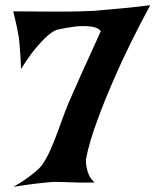

<svg xmlns="http://www.w3.org/2000/svg" viewBox="-20 -723 593 732"><path d="M30.3 -679.7Q129.9 -678.7 189.9 -678.7Q250 -678.7 283.2 -679.7Q322.3 -680.7 337.9 -681.6L380.9 -685.5Q405.3 -687.5 446.8 -691.4Q488.3 -695.3 552.7 -703.1Q473.6 -555.7 425.8 -447.3Q377.9 -338.9 351.6 -265.6Q320.3 -180.7 308.6 -120.1Q306.6 -104.5 309.6 -87.9Q311.5 -74.2 318.4 -57.6Q325.2 -41 340.8 -27.3Q307.6 -26.4 282.7 -26.9Q257.8 -27.3 241.2 -28.3Q221.7 -29.3 206.1 -29.3Q191.4 -30.3 167 -28.3Q146.5 -26.4 112.8 -22.5Q79.1 -18.6 31.2 -10.7Q62.5 -28.3 83 -43.5Q103.5 -58.6 116.2 -69.3Q130.9 -82 139.6 -92.8Q156.2 -116.2 170.4 -147.5Q184.6 -178.7 197.8 -214.8Q210.9 -251 225.6 -290.5Q240.2 -330.1 258.8 -370.1Q272.5 -402.3 290 -440.4Q304.7 -472.7 323.7 -514.6Q342.8 -556.6 364.3 -604.5Q352.5 -619.1 324.7 -622.1Q296.9 -625 268.6 -622.1Q235.4 -618.2 196.3 -609.4Q180.7 -603.5 160.2 -585.9Q142.6 -570.3 117.2 -540.5Q91.8 -510.7 60.5 -460Q57.6 -522.5 54.7 -551.8L51.8 -581.1Q49.8 -591.8 46.9 -606.4Q44.9 -619.1 40.5 -637.7Q36.1 -656.2 30.3 -679.7Z"/></svg>

Font: Irish Growler
Style: Regular
Weight: 400
Designer: Squid
Foundry: Font Diner, Inc DBA Sideshow
Version: Version 1.000